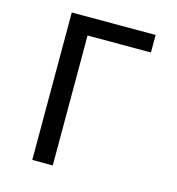

<svg xmlns="http://www.w3.org/2000/svg" viewBox="-105 -788 809 878"><g transform="rotate(15 300.0 -349.0)"><path d="M127 0V-698H524V-615H224V0Z"/></g></svg>

Font: IBM Plex Mono Text
Style: Regular
Weight: 450
Designer: Mike Abbink, Paul van der Laan, Pieter van Rosmalen
Foundry: Bold Monday
Version: Version 2.000